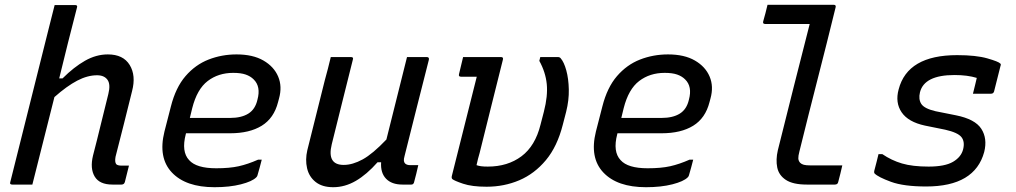

<svg xmlns="http://www.w3.org/2000/svg" viewBox="-20 -770 4240 801"><path d="M430 -543Q494 -543 521 -499Q548 -455 531 -390Q514 -320 497 -253.5Q480 -187 462 -116Q458 -94 465 -85Q471 -79 488 -79H518Q514 -62 509.5 -45Q505 -28 501 -11Q498 0 487 0H449Q395 0 375 -33.5Q355 -67 368 -121Q385 -186 400 -248.5Q415 -311 432 -378Q442 -418 428.5 -437Q415 -456 385 -456Q345 -456 302 -433.5Q259 -411 207 -365Q184 -274 161 -182.5Q138 -91 115 0H31Q19 0 23 -11Q63 -171 103 -330.5Q143 -490 183 -650Q191 -682 197.5 -707.5Q204 -733 208 -749H293Q305 -749 301 -738Q282 -665 263.5 -591Q245 -517 227 -443H241Q288 -490 334.5 -516.5Q381 -543 430 -543Z M967 -543Q1035 -543 1079 -517.5Q1123 -492 1140.5 -450.5Q1158 -409 1144 -359L1140 -344Q1123 -277 1072 -245.5Q1021 -214 940 -214H756L755 -210Q736 -137 769 -102Q799 -68 882 -68Q938 -68 976 -76.5Q1014 -85 1057 -104H1072Q1068 -88 1063.5 -71.5Q1059 -55 1054 -38Q1053 -34 1049 -30Q1032 -13 985 -1Q938 11 875 11Q755 11 697 -50.5Q639 -112 666 -221L693 -326Q713 -405 754 -452.5Q795 -500 850 -521.5Q905 -543 967 -543ZM953 -466Q891 -466 846.5 -432Q802 -398 782 -319L772 -278H940Q987 -278 1016 -296Q1045 -314 1054 -354Q1069 -409 1038 -439Q1025 -452 1005 -459Q985 -466 953 -466Z M1360 -532H1444Q1456 -532 1452 -521Q1430 -433 1408 -345Q1386 -257 1364 -168Q1343 -82 1414 -82Q1451 -82 1493 -105Q1535 -128 1592 -188Q1612 -270 1633 -352Q1654 -434 1678 -532H1760Q1772 -532 1769 -520Q1744 -420 1717.5 -317Q1691 -214 1668 -120Q1664 -106 1665 -99Q1666 -92 1670 -88Q1677 -81 1692 -81H1725Q1721 -64 1716.5 -44.5Q1712 -25 1707 -8Q1704 0 1696 0H1659Q1614 0 1590.5 -24.5Q1567 -49 1570 -93H1555Q1510 -42 1464.5 -15.5Q1419 11 1370 11Q1324 11 1296.5 -11Q1269 -33 1261 -68.5Q1253 -104 1262 -143Q1280 -216 1298.5 -289Q1317 -362 1335 -435Q1342 -459 1348 -483.5Q1354 -508 1360 -532Z M1912 -532H2070Q2081 -532 2078 -521Q2054 -424 2029.5 -327Q2005 -230 1981 -132Q1974 -109 1968 -81Q1976 -78 1987 -76.5Q1998 -75 2015 -75Q2098 -75 2155.5 -118Q2213 -161 2235 -250L2249 -304Q2266 -370 2261 -419.5Q2256 -469 2230 -516L2234 -532H2307Q2315 -532 2319 -527Q2333 -511 2342.5 -476.5Q2352 -442 2353 -397Q2354 -352 2342 -304L2328 -250Q2305 -159 2257.5 -102Q2210 -45 2146.5 -18Q2083 9 2010 9Q1949 9 1912 -3.5Q1875 -16 1867 -23Q1863 -27 1865 -36Q1891 -140 1917 -243Q1943 -346 1969 -450H1903Q1892 -450 1895 -461Q1898 -475 1903 -494.5Q1908 -514 1912 -532Z M2767 -543Q2835 -543 2879 -517.5Q2923 -492 2940.5 -450.5Q2958 -409 2944 -359L2940 -344Q2923 -277 2872 -245.5Q2821 -214 2740 -214H2556L2555 -210Q2536 -137 2569 -102Q2599 -68 2682 -68Q2738 -68 2776 -76.5Q2814 -85 2857 -104H2872Q2868 -88 2863.5 -71.5Q2859 -55 2854 -38Q2853 -34 2849 -30Q2832 -13 2785 -1Q2738 11 2675 11Q2555 11 2497 -50.5Q2439 -112 2466 -221L2493 -326Q2513 -405 2554 -452.5Q2595 -500 2650 -521.5Q2705 -543 2767 -543ZM2753 -466Q2691 -466 2646.5 -432Q2602 -398 2582 -319L2572 -278H2740Q2787 -278 2816 -296Q2845 -314 2854 -354Q2869 -409 2838 -439Q2825 -452 2805 -459Q2785 -466 2753 -466Z M3182 -750H3458Q3469 -750 3466 -739Q3429 -588 3391 -440Q3353 -292 3315 -138Q3310 -119 3310.5 -109Q3311 -99 3318 -91Q3324 -85 3333.5 -82.5Q3343 -80 3361 -80H3494Q3490 -63 3486 -46Q3482 -29 3477 -11Q3475 0 3463 0H3346Q3288 0 3258.5 -19.5Q3229 -39 3222.5 -71.5Q3216 -104 3225 -143Q3259 -280 3291.5 -408.5Q3324 -537 3358 -670H3172Q3161 -670 3164 -681Q3169 -698 3173.5 -715.5Q3178 -733 3182 -750Z M3973 -540Q4052 -540 4099 -526.5Q4146 -513 4153 -505Q4157 -502 4154 -495L4127 -388Q4124 -379 4114 -379H4039L4041 -387Q4045 -403 4048.5 -417.5Q4052 -432 4055 -445Q4016 -457 3962 -457Q3836 -457 3818 -385Q3811 -356 3823.5 -336.5Q3836 -317 3883 -306L3968 -289Q4048 -273 4074 -232.5Q4100 -192 4086 -136Q4047 8 3844 8Q3750 8 3697 -11.5Q3644 -31 3629 -46Q3626 -49 3627 -56Q3633 -78 3637 -94.5Q3641 -111 3645 -127H3661Q3699 -101 3743 -88Q3787 -75 3854 -75Q3922 -75 3956 -95Q3990 -115 3998 -147Q4006 -179 3991 -198Q3976 -217 3923 -229L3839 -246Q3769 -261 3741.5 -301.5Q3714 -342 3729 -397Q3766 -540 3973 -540Z"/></svg>

Font: Recursive Mn Lnr St
Style: Italic
Weight: 400
Italic angle: -15°
Monospace: yes
Version: Version 1.079;hotconv 1.0.112;makeotfexe 2.5.65598; ttfautoh